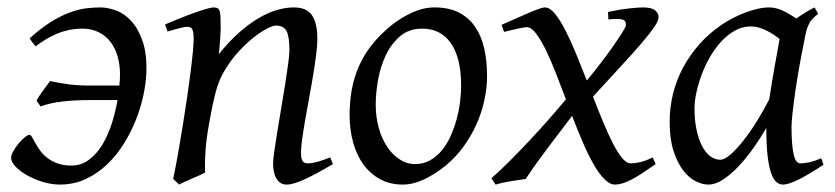

<svg xmlns="http://www.w3.org/2000/svg" viewBox="-20 -477 2248 517"><path d="M9.8 -52.7Q9.8 -59.1 15.6 -69.6Q21.5 -80.1 29.5 -89.8Q37.6 -99.6 45.9 -106.7Q54.2 -113.8 59.6 -113.8Q63 -113.8 66.4 -107.7Q69.8 -101.6 75 -92.3Q80.1 -83 87.4 -72.5Q94.7 -62 106.2 -52.7Q117.7 -43.5 133.8 -37.4Q149.9 -31.2 171.9 -31.2Q198.7 -31.2 219.7 -46.9Q240.7 -62.5 255.9 -87.9Q271 -113.3 281 -144.5Q291 -175.8 296.4 -207.5H220.2Q180.2 -207.5 147.2 -203.6Q114.3 -199.7 89.4 -190.4L78.6 -205.6Q79.6 -209 84.5 -216.6Q89.4 -224.1 95.2 -232.2Q101.1 -240.2 106.7 -247.6Q112.3 -254.9 114.7 -258.8Q141.1 -252.9 166 -249.8Q190.9 -246.6 221.2 -246.6H301.3L302.7 -262.2Q304.7 -293.5 298.3 -319.1Q292 -344.7 278.8 -362.5Q265.6 -380.4 246.1 -390.1Q226.6 -399.9 202.1 -399.9Q193.4 -399.9 180.7 -398.7Q168 -397.5 152.1 -392.8Q136.2 -388.2 116.9 -378.4Q97.7 -368.7 75.7 -352.1Q71.8 -357.4 66.9 -363.5Q62 -369.6 59.6 -373.5Q90.8 -401.9 117.9 -418.5Q145 -435.1 168.5 -443.6Q191.9 -452.1 212.2 -454.6Q232.4 -457 250 -457Q270 -457 292.7 -448.7Q315.4 -440.4 334 -419.9Q352.5 -399.4 364.3 -365.2Q376 -331.1 374 -279.8Q373 -253.4 366.2 -220.9Q359.4 -188.5 346.2 -155Q333 -121.6 313.5 -90.1Q293.9 -58.6 268.3 -34.2Q242.7 -9.8 210.9 5.1Q179.2 20 141.1 20Q119.6 20 96.4 13.2Q73.2 6.3 54 -4.4Q34.7 -15.1 22.2 -28.1Q9.8 -41 9.8 -52.7Z M876.5 -35.2Q832 -8.8 801 5.6Q770 20 751.5 20Q734.4 20 724.9 4.6Q715.3 -10.7 715.3 -37.1Q715.3 -45.9 718.5 -68.6Q721.7 -91.3 726.6 -121.6Q731.4 -151.9 737.3 -186Q743.2 -220.2 748 -251Q752.9 -281.7 756.1 -306.2Q759.3 -330.6 759.3 -341.8Q759.3 -378.9 751.5 -393.6Q743.7 -408.2 722.2 -408.2Q715.8 -408.2 700 -400.4Q684.1 -392.6 664.1 -377Q644 -361.3 622.3 -337.9Q600.6 -314.5 582.5 -283.2Q568.8 -259.8 560.3 -227.1Q551.8 -194.3 543.5 -147Q535.6 -103.5 533.4 -72.3Q531.2 -41 532.2 -12.2Q525.9 -8.8 516.4 -4.6Q506.8 -0.5 496.8 3.9Q486.8 8.3 477.5 12.5Q468.3 16.6 462.4 20L446.3 4.9Q453.1 -27.3 459.7 -64.9Q466.3 -102.5 472.4 -140.4Q478.5 -178.2 483.9 -215.1Q489.3 -252 493.2 -283Q497.1 -314 499.3 -337.4Q501.5 -360.8 501.5 -372.1Q501.5 -383.3 500.2 -389.9Q499 -396.5 496.8 -399.7Q494.6 -402.8 491.2 -403.8Q487.8 -404.8 483.4 -404.8Q479 -404.8 470.5 -402.8Q461.9 -400.9 453.1 -398.4Q442.9 -395.5 431.2 -392.1L424.3 -411.1Q444.8 -419.9 465.6 -428.2Q486.3 -436.5 504.4 -442.9Q522.5 -449.2 535.9 -453.1Q549.3 -457 555.2 -457Q562 -457 565.9 -454.8Q569.8 -452.6 571.5 -446.8Q573.2 -440.9 573.7 -430.2Q574.2 -419.4 574.2 -401.9Q574.2 -396.5 573.7 -387.2Q573.2 -377.9 572.5 -367.4Q571.8 -356.9 570.8 -346.9Q569.8 -336.9 569.3 -331.1Q595.7 -364.3 622.6 -388.2Q649.4 -412.1 675.3 -427.5Q701.2 -442.9 725.3 -450Q749.5 -457 771.5 -457Q786.6 -457 798.6 -452.6Q810.5 -448.2 818.4 -438.2Q826.2 -428.2 830.3 -411.9Q834.5 -395.5 834.5 -372.1Q834.5 -355 831.3 -329.6Q828.1 -304.2 823.2 -274.7Q818.4 -245.1 812.5 -213.9Q806.6 -182.6 801.8 -154.3Q796.9 -126 793.7 -102.8Q790.5 -79.6 790.5 -65.9Q790.5 -49.3 794.9 -43.2Q799.3 -37.1 808.1 -37.1Q819.3 -37.1 834 -41Q848.6 -44.9 869.1 -53.2Z M1221.7 -246.1Q1221.7 -320.8 1194.3 -360.4Q1167 -399.9 1116.7 -399.9Q1081.5 -399.9 1057.6 -379.6Q1033.7 -359.4 1019 -328.6Q1004.4 -297.9 998 -262Q991.7 -226.1 991.7 -194.8Q991.7 -162.1 999.8 -133.1Q1007.8 -104 1022.2 -82.3Q1036.6 -60.5 1055.9 -47.9Q1075.2 -35.2 1097.7 -35.2Q1120.1 -35.2 1137.9 -45.2Q1155.8 -55.2 1169.7 -72Q1183.6 -88.9 1193.4 -110.6Q1203.1 -132.3 1209.5 -155.8Q1215.8 -179.2 1218.8 -202.6Q1221.7 -226.1 1221.7 -246.1ZM1291.5 -272.9Q1291.5 -240.2 1284.2 -206.8Q1276.9 -173.3 1262.7 -141.8Q1248.5 -110.4 1227.8 -81.8Q1207 -53.2 1179.7 -30.8Q1167 -20.5 1152.8 -11.2Q1138.7 -2 1124 5.1Q1109.4 12.2 1094.2 16.1Q1079.1 20 1064.5 20Q1030.3 20 1003.7 5.6Q977.1 -8.8 958.7 -33.9Q940.4 -59.1 930.9 -93.5Q921.4 -127.9 921.4 -168Q921.4 -203.1 927.2 -235.6Q933.1 -268.1 946.3 -298.3Q959.5 -328.6 981.4 -356.4Q1003.4 -384.3 1035.6 -410.2Q1060.5 -429.7 1090.3 -443.4Q1120.1 -457 1150.4 -457Q1188.5 -457 1215.3 -443.4Q1242.2 -429.7 1259 -405.3Q1275.9 -380.9 1283.7 -347.2Q1291.5 -313.5 1291.5 -272.9Z M1745.6 -35.2Q1724.6 -20.5 1708.5 -10Q1692.4 0.5 1679.4 7.1Q1666.5 13.7 1656 16.8Q1645.5 20 1636.2 20Q1621.6 20 1606.7 4.6Q1591.8 -10.7 1577.4 -36.4Q1563 -62 1548.6 -95.5Q1534.2 -128.9 1520.5 -165Q1509.3 -149.9 1494.9 -131.1Q1480.5 -112.3 1464.1 -90.8Q1447.8 -69.3 1430.2 -45.2Q1412.6 -21 1395.5 4.9Q1377.4 7.3 1355 11Q1332.5 14.6 1314.5 20L1303.2 2.9Q1325.7 -16.6 1351.6 -42.5Q1377.4 -68.4 1404.1 -96.7Q1430.7 -125 1456.3 -154.1Q1481.9 -183.1 1503.9 -209.5Q1489.7 -246.6 1476.1 -281.7Q1462.4 -316.9 1449 -344Q1435.5 -371.1 1422.9 -387.5Q1410.2 -403.8 1398.4 -403.8Q1394 -403.8 1384 -401.9Q1374 -399.9 1363.8 -397.5Q1351.6 -394.5 1337.4 -391.1L1330.6 -410.2Q1351.1 -418.9 1369.9 -427.5Q1388.7 -436 1404.3 -442.6Q1419.9 -449.2 1430.9 -453.1Q1441.9 -457 1447.3 -457Q1460.4 -457 1474.1 -440.4Q1487.8 -423.8 1502 -396.2Q1516.1 -368.7 1530.8 -333.3Q1545.4 -297.9 1560.1 -260.3Q1580.1 -284.2 1599.1 -309.1Q1618.2 -334 1632.8 -355.2Q1647.5 -376.5 1656.5 -391.1Q1665.5 -405.8 1665.5 -409.2Q1665.5 -414.1 1664.1 -418Q1662.6 -421.9 1657.7 -423.8Q1652.8 -425.8 1643.3 -426Q1633.8 -426.3 1618.2 -424.8L1617.2 -444.8Q1649.4 -451.7 1674.3 -454.3Q1699.2 -457 1711.4 -457Q1734.9 -457 1744.1 -449.2Q1753.4 -441.4 1753.4 -431.2Q1753.4 -421.4 1741.9 -404.5Q1730.5 -387.7 1708.3 -361.6Q1686 -335.4 1652.8 -299.6Q1619.6 -263.7 1576.7 -216.8Q1590.3 -181.6 1603.8 -149.2Q1617.2 -116.7 1629.9 -91.8Q1642.6 -66.9 1654.8 -52Q1667 -37.1 1678.2 -37.1Q1689.5 -37.1 1704.3 -40.5Q1719.2 -43.9 1737.3 -53.2Z M2158.2 -411.1 2157.2 -410.2Q2153.8 -403.3 2151.4 -394Q2148.9 -384.8 2146.5 -371.1Q2139.2 -335.9 2132.6 -299.1Q2126 -262.2 2121.3 -229.5Q2116.7 -196.8 2114 -171.9Q2111.3 -147 2111.3 -136.2Q2111.3 -108.4 2113 -89.4Q2114.7 -70.3 2117.7 -58.8Q2120.6 -47.4 2125 -42.2Q2129.4 -37.1 2135.3 -37.1Q2145 -37.1 2158.4 -39.8Q2171.9 -42.5 2191.4 -50.8L2197.3 -33.2Q2154.8 -5.4 2128.7 7.3Q2102.5 20 2088.4 20Q2079.6 20 2071.5 13.9Q2063.5 7.8 2057.1 -9Q2050.8 -25.9 2047.1 -55.7Q2043.5 -85.4 2043.5 -132.8Q2030.8 -110.4 2012.5 -83.7Q1994.1 -57.1 1973.1 -33.9Q1952.1 -10.7 1929.9 4.6Q1907.7 20 1887.2 20Q1871.1 20 1852.8 10.7Q1834.5 1.5 1819.1 -18.8Q1803.7 -39.1 1793.5 -71Q1783.2 -103 1783.2 -148.9Q1783.2 -187.5 1792.2 -224.4Q1801.3 -261.2 1819.3 -294.9Q1837.4 -328.6 1863.5 -358.2Q1889.6 -387.7 1924.3 -411.1Q1937.5 -419.9 1953.4 -428.2Q1969.2 -436.5 1986.1 -442.9Q2002.9 -449.2 2019.5 -453.1Q2036.1 -457 2051.3 -457Q2061.5 -457 2071.3 -454.3Q2081.1 -451.7 2090.1 -447.3Q2099.1 -442.9 2107.9 -437.5Q2116.7 -432.1 2124.5 -427.2Q2135.7 -435.5 2148.2 -443.1Q2160.6 -450.7 2173.3 -457L2183.1 -439.9Q2173.3 -432.1 2167.5 -426Q2161.6 -419.9 2157.7 -411.1ZM2051.3 -209.5Q2054.7 -231.9 2058.8 -256.6Q2063 -281.2 2066.9 -303.5Q2070.8 -325.7 2074.2 -343.8Q2077.6 -361.8 2079.1 -371.1V-372.1Q2071.8 -377.9 2063 -383.8Q2054.2 -389.6 2044.4 -394.5Q2034.7 -399.4 2023.9 -402.6Q2013.2 -405.8 2001.5 -405.8Q1979 -405.8 1959.2 -394.8Q1939.5 -383.8 1922.6 -365.7Q1905.8 -347.7 1892.3 -324.5Q1878.9 -301.3 1869.6 -276.6Q1860.4 -252 1855.2 -228Q1850.1 -204.1 1850.1 -185.1Q1850.1 -153.3 1855.5 -127.9Q1860.8 -102.5 1870.1 -84.5Q1879.4 -66.4 1892.1 -56.6Q1904.8 -46.9 1919.4 -46.9Q1931.2 -46.9 1947.8 -61.5Q1964.4 -76.2 1982.7 -99.6Q2001 -123 2019 -152.1Q2037.1 -181.2 2051.3 -209.5Z"/></svg>

Font: Gentium Plus
Style: Italic
Weight: 400
Italic angle: -8°
Designer: J. Victor Gaultney, Annie Olsen, Iska Routamaa
Foundry: SIL International
Version: Version 1.510